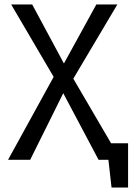

<svg xmlns="http://www.w3.org/2000/svg" viewBox="-20 -715 593 859"><path d="M16 0 220 -371 30 -695H124L266 -431L411 -695H505L308 -363L477 -74H553V124H479L465 0H421L263 -298L115 0Z"/></svg>

Font: Ruda
Style: Regular
Weight: 400
Designer: Mariela Monsalve and Angelina Sanchez
Foundry: Mariela Monsalve and Angelina Sanchez
Version: Version 2.000